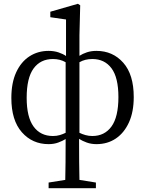

<svg xmlns="http://www.w3.org/2000/svg" viewBox="-20 -749 768 1015"><path d="M237 13Q151 13 95.5 -50Q40 -113 40 -231Q40 -311 65.5 -366.5Q91 -422 135.5 -451Q180 -480 237 -480Q266 -480 289.5 -472Q313 -464 329 -453V-646L246 -658V-687L392 -729L404 -721L400 -563V-454Q417 -465 439.5 -472.5Q462 -480 490 -480Q576 -480 631.5 -417.5Q687 -355 687 -236Q687 -157 661.5 -101.5Q636 -46 592 -16.5Q548 13 490 13Q462 13 438.5 4.5Q415 -4 398 -15Q398 54 398.5 107Q399 160 400 202L487 216V246H237V216L325 202Q326 161 326.5 108.5Q327 56 327 -14Q311 -4 288 4.5Q265 13 237 13ZM121 -232Q121 -130 157.5 -80Q194 -30 260 -30Q280 -30 296.5 -35Q313 -40 327 -47V-420Q298 -437 260 -437Q194 -437 157.5 -387Q121 -337 121 -232ZM468 -437Q429 -437 400 -420V-47Q414 -40 431.5 -35Q449 -30 468 -30Q533 -30 569.5 -80.5Q606 -131 606 -236Q606 -339 569.5 -388Q533 -437 468 -437Z"/></svg>

Font: Source Serif 4 Subhead
Style: Regular
Weight: 400
Designer: Frank Grießhammer
Foundry: Adobe Systems Incorporated
Version: Version 4.004;hotconv 1.0.117;makeotfexe 2.5.65602